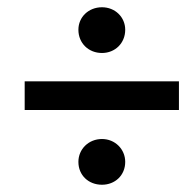

<svg xmlns="http://www.w3.org/2000/svg" viewBox="-20 -594 536 529"><path d="M48 -291H473V-370H48ZM261 -85C297 -85 325 -111 325 -148C325 -183 297 -211 261 -211C224 -211 196 -183 196 -148C196 -111 224 -85 261 -85ZM261 -448C297 -448 325 -475 325 -512C325 -547 297 -574 261 -574C224 -574 196 -547 196 -512C196 -475 224 -448 261 -448Z"/></svg>

Font: Source Sans Pro Semibold
Style: Italic
Weight: 600
Italic angle: -11°
Designer: Paul D. Hunt
Foundry: Adobe Systems Incorporated
Version: Version 3.006;hotconv 1.0.111;makeotfexe 2.5.65597